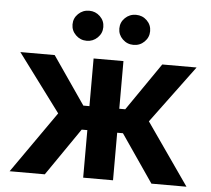

<svg xmlns="http://www.w3.org/2000/svg" viewBox="-53 -818 961 876"><g transform="rotate(5 427.5 -380.5)"><path d="M22.5 0 220.2 -282.2 23.9 -545.9H181.2L331.5 -327.6H359.4V-545.9H496.1V-327.6H523.4L673.8 -545.9H831.1L635.7 -282.2L832.5 0H671.9L522.5 -217.8H496.1V0H359.4V-217.8H333.5L183.6 0ZM535.2 -623.5Q505.9 -623.5 485.1 -643.8Q464.4 -664.1 464.4 -692.4Q464.4 -721.2 485.1 -741.2Q505.9 -761.2 535.2 -761.2Q564.5 -761.2 585 -741.2Q605.5 -721.2 605.5 -692.4Q605.5 -664.1 585 -643.8Q564.5 -623.5 535.2 -623.5ZM320.8 -623.5Q291.5 -623.5 270.8 -643.8Q250 -664.1 250 -692.4Q250 -721.2 270.8 -741.2Q291.5 -761.2 320.8 -761.2Q349.6 -761.2 370.4 -741.2Q391.1 -721.2 391.1 -692.4Q391.1 -664.1 370.4 -643.8Q349.6 -623.5 320.8 -623.5Z"/></g></svg>

Font: Inter Cardless
Style: Bold
Weight: 700
Designer: Rasmus Andersson
Foundry: rsms
Version: Version 4.001;git-9221beed3